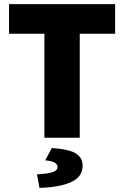

<svg xmlns="http://www.w3.org/2000/svg" viewBox="-20 -670 604 934"><path d="M196 0V-506H24V-650H540V-506H368V0ZM172 244 160 178Q217 175 238.5 166.5Q260 158 260 142Q260 130 246.5 121.5Q233 113 200 110L232 50Q318 56 350 77Q382 98 382 136Q382 190 326.5 215.5Q271 241 172 244Z"/></svg>

Font: Source Sans 3 Black
Style: Regular
Weight: 900
Designer: Paul D. Hunt
Foundry: Adobe
Version: Version 3.046;hotconv 1.0.118;makeotfexe 2.5.65603